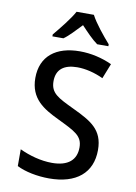

<svg xmlns="http://www.w3.org/2000/svg" viewBox="-101 -1006 766 1081"><g transform="rotate(10 281.5 -465.5)"><path d="M137 -792V-781H200C230 -802 262 -838 296 -873C329 -838 362 -803 393 -781H457V-792C421 -833 369 -896 346 -941H247C224 -898 172 -834 137 -792ZM257 10C412 10 501 -64 501 -195C501 -312 430 -350 323 -401C231 -445 187 -465 187 -534C187 -602 231 -634 306 -634C353 -634 406 -621 455 -598L489 -684C433 -710 368 -725 305 -725C169 -725 83 -659 83 -534C83 -415 163 -369 248 -328C353 -277 396 -258 396 -191C396 -120 350 -79 258 -79C194 -79 127 -98 72 -124V-28C119 -4 189 10 257 10Z"/></g></svg>

Font: Noto Sans Mono SemiCondensed Medium
Style: Regular
Weight: 500
Width: 4
Designer: Monotype Design Team
Foundry: Monotype Imaging Inc.
Version: Version 2.014